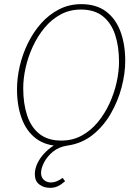

<svg xmlns="http://www.w3.org/2000/svg" viewBox="-20 -692 652 926"><path d="M222 214Q191 214 169.5 197.5Q148 181 148 148Q148 121 161.5 93.5Q175 66 199.5 41.5Q224 17 256 0L274 12Q202 12 155 -23Q108 -58 85 -120Q62 -182 62 -262Q62 -315 75 -372Q88 -429 114 -482.5Q140 -536 177.5 -578.5Q215 -621 264 -646.5Q313 -672 372 -672Q444 -672 491 -637Q538 -602 561 -540Q584 -478 584 -398Q584 -338 566.5 -271Q549 -204 514 -143.5Q479 -83 427 -41.5Q375 0 306 10Q264 16 235.5 39.5Q207 63 192.5 91.5Q178 120 178 142Q178 163 191.5 175.5Q205 188 226 188Q252 188 282 166L294 182Q276 198 259 206Q242 214 222 214ZM276 -14Q330 -14 374 -38Q418 -62 451.5 -102.5Q485 -143 508 -193Q531 -243 542.5 -295Q554 -347 554 -394Q554 -468 535 -525Q516 -582 475.5 -614Q435 -646 370 -646Q316 -646 272 -622Q228 -598 194.5 -557.5Q161 -517 138 -467Q115 -417 103.5 -365Q92 -313 92 -266Q92 -192 111 -135Q130 -78 170.5 -46Q211 -14 276 -14Z"/></svg>

Font: Source Sans 3
Style: Italic
Weight: 200
Italic angle: -11°
Designer: Paul D. Hunt
Foundry: Adobe
Version: Version 3.046;hotconv 1.0.118;makeotfexe 2.5.65603